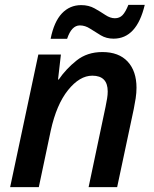

<svg xmlns="http://www.w3.org/2000/svg" viewBox="-20 -765 630 785"><path d="M21.5 0 136.7 -542H229L217.3 -439.9H220.2Q249.5 -482.9 293 -517.6Q336.4 -552.2 398.4 -552.2Q465.8 -552.2 502 -513.2Q538.1 -474.1 538.1 -406.2Q538.1 -385.7 534.7 -363Q531.2 -340.3 526.9 -319.3L459 0H342.3L411.6 -328.6Q415.5 -347.7 418 -362.8Q420.4 -377.9 420.4 -391.1Q420.4 -455.6 357.4 -455.6Q305.7 -455.6 258.3 -396.7Q210.9 -337.9 187.5 -231L138.7 0ZM187 -606.4Q200.7 -675.8 232.9 -710Q265.1 -744.1 312 -744.1Q342.8 -744.1 366.7 -730.7Q390.6 -717.3 410.6 -703.9Q430.7 -690.4 449.7 -690.4Q468.8 -690.4 481 -703.1Q493.2 -715.8 504.9 -745.1H571.8Q539.1 -606.9 444.3 -606.9Q415 -606.9 392.1 -620.6Q369.1 -634.3 348.6 -647.7Q328.1 -661.1 306.6 -661.1Q272.5 -661.1 254.4 -606.4Z"/></svg>

Font: Open Sans SemiBold
Style: Italic
Weight: 600
Italic angle: -12°
Designer: Monotype Design Team
Foundry: Monotype Imaging Inc.
Version: Version 3.003; ttfautohint (v1.8.4)